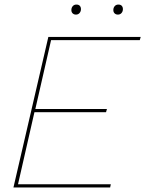

<svg xmlns="http://www.w3.org/2000/svg" viewBox="-20 -822 637 842"><path d="M39 0 192 -660H597L593 -646H204L135 -344H449L445 -330H131L59 -14H466L463 0ZM497 -758Q488 -758 482.5 -763.5Q477 -769 477 -778Q477 -788 483 -795Q489 -802 499 -802Q509 -802 514 -796.5Q519 -791 519 -782Q519 -772 513 -765Q507 -758 497 -758ZM313 -758Q304 -758 298.5 -763.5Q293 -769 293 -778Q293 -788 299 -795Q305 -802 315 -802Q325 -802 330 -796.5Q335 -791 335 -782Q335 -772 329 -765Q323 -758 313 -758Z"/></svg>

Font: Kantumruy Pro Thin
Style: Italic
Weight: 250
Italic angle: -13°
Version: Version 1.002